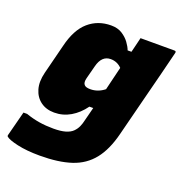

<svg xmlns="http://www.w3.org/2000/svg" viewBox="-178 -674 936 990"><g transform="rotate(20 290.0 -178.5)"><path d="M265 -557Q301 -557 325.5 -541.5Q350 -526 365.5 -505Q381 -484 388 -465H409Q414 -485 419 -505.5Q424 -526 429 -547H615Q626 -547 623 -536Q592 -410 560.5 -288.5Q529 -167 499 -47Q476 45 432.5 99.5Q389 154 319.5 177Q250 200 147 200Q76 200 24.5 188.5Q-27 177 -41 164Q-44 161 -42 155Q-33 119 -24.5 87.5Q-16 56 -7 20H13Q50 33 87 39Q124 45 166 45Q206 45 231.5 37.5Q257 30 271 16Q285 2 292.5 -15Q300 -32 304 -51Q313 -88 323 -125H302Q271 -82 230 -58Q189 -34 141 -34Q97 -34 66.5 -56.5Q36 -79 24.5 -118.5Q13 -158 26 -210L67 -372Q90 -468 141.5 -512.5Q193 -557 265 -557ZM241 -222Q249 -211 275 -211Q317 -211 352 -239Q361 -278 370 -313.5Q379 -349 383 -367Q358 -393 322 -393Q273 -393 257 -330L238 -257Q232 -233 241 -222Z"/></g></svg>

Font: Recursive Sn Lnr St Blk
Style: Italic
Weight: 900
Italic angle: -15°
Version: Version 1.079;hotconv 1.0.112;makeotfexe 2.5.65598; ttfautoh